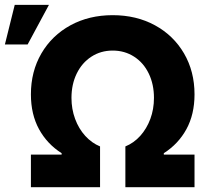

<svg xmlns="http://www.w3.org/2000/svg" viewBox="-38 -780 866 800"><path d="M90.8 -135.7H218.8V-141.6Q158.2 -180.2 124.5 -241.9Q90.8 -303.7 90.8 -386.7Q90.8 -482.4 134.5 -557.4Q178.2 -632.3 255.6 -674.6Q333 -716.8 431.6 -716.8Q530.3 -716.8 607.7 -674.6Q685.1 -632.3 728.8 -557.4Q772.5 -482.4 772.5 -386.7Q772.5 -303.7 738.8 -241.9Q705.1 -180.2 644.5 -141.6V-135.7H772.5V0H484.4V-169.9Q519.5 -184.1 546.4 -213.9Q573.2 -243.7 588.4 -284.4Q603.5 -325.2 603.5 -372.1Q603.5 -428.7 581.8 -473.6Q560.1 -518.6 520.8 -543.9Q481.4 -569.3 431.6 -569.3Q381.8 -569.3 342.8 -543.9Q303.7 -518.6 281.7 -473.6Q259.8 -428.7 259.8 -372.1Q259.8 -325.7 274.9 -284.7Q290 -243.7 317.1 -213.9Q344.2 -184.1 378.9 -169.9V0H90.8ZM23.4 -759.8H166L77.1 -594.7H-17.6Z"/></svg>

Font: Pretendard Std ExtraBold
Style: Regular
Weight: 800
Designer: Base glyphs from Inter by Rasmus Andersson; Hangeul glyphs from Noto Sans CJK(Source Han Sans) by Jang Soo-young and Kan
Foundry: Kil Hyung-jin
Version: Version 1.309